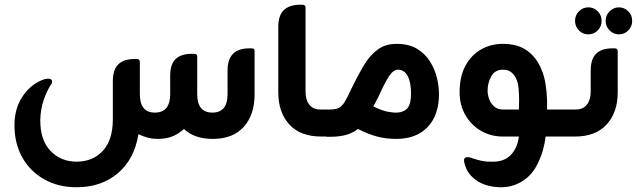

<svg xmlns="http://www.w3.org/2000/svg" viewBox="-20 -576 2687 810"><path d="M1031 -372H1042Q1054 -372 1054 -360V-177Q1054 -92 1008.5 -41Q963 10 877 10Q800 10 756 -32Q735 -12 708 -1Q681 10 646 10Q623 10 602.5 4.5Q582 -1 564 -10Q547 96 477 155Q407 214 303 214Q226 214 166.5 180.5Q107 147 74 88Q41 29 41 -48Q41 -120 77 -172Q113 -224 168 -242Q173 -243 176.5 -243.5Q180 -244 183 -244Q200 -244 200 -231Q200 -224 194 -218Q177 -191 164 -153Q151 -115 150 -71Q149 14 192.5 60Q236 106 303 106Q372 106 414 60Q456 14 456 -72V-233Q456 -282 479 -304.5Q502 -327 547 -327H557Q570 -327 570 -314V-179Q570 -101 633 -101Q698 -101 698 -179V-257Q698 -305 721 -327Q744 -349 789 -349H799Q812 -349 812 -338V-179Q812 -101 876 -101Q940 -101 940 -179V-279Q940 -372 1031 -372Z M1368 0H1335Q1247 0 1200.5 -51Q1154 -102 1154 -187V-462Q1154 -511 1177.5 -533.5Q1201 -556 1246 -556H1256Q1269 -556 1269 -543V-189Q1269 -155 1285 -134.5Q1301 -114 1332 -114H1368Z M1653 -391Q1705 -391 1739.5 -370Q1774 -349 1794.5 -316Q1815 -283 1823.5 -246.5Q1832 -210 1832 -179Q1832 -91 1784.5 -40.5Q1737 10 1651 10Q1608 10 1570.5 0Q1533 -10 1490 -32Q1467 -14 1438.5 -6.5Q1410 1 1375 1H1358V-114H1372Q1397 -114 1411 -122Q1425 -130 1436 -149Q1447 -168 1462 -201Q1488 -255 1513.5 -298Q1539 -341 1572 -366Q1605 -391 1653 -391ZM1657 -101Q1685 -103 1699.5 -120.5Q1714 -138 1714 -181Q1714 -230 1699.5 -256Q1685 -282 1659 -282Q1637 -282 1616.5 -247Q1596 -212 1576 -167Q1569 -153 1564 -143.5Q1559 -134 1555 -127Q1592 -109 1616.5 -104.5Q1641 -100 1657 -101Z M2288 -114H2385V0H2282Q2278 31 2270 59Q2262 87 2249 113Q2226 162 2183.5 188.5Q2141 215 2090 214Q2053 213 2024 202.5Q1995 192 1975 173Q1946 147 1938 106Q1935 87 1953 87Q1958 87 1962.5 88Q1967 89 1971 91Q1992 98 2012 102.5Q2032 107 2067 106Q2111 104 2137 75.5Q2163 47 2169 0H2102Q2050 0 2008.5 -24.5Q1967 -49 1943 -91Q1919 -133 1919 -187Q1919 -253 1943.5 -298.5Q1968 -344 2009.5 -367.5Q2051 -391 2102 -391Q2165 -391 2205 -361.5Q2245 -332 2265 -281Q2276 -256 2281.5 -221.5Q2287 -187 2288 -151ZM2102 -114H2169Q2170 -129 2170 -152.5Q2170 -176 2168 -200Q2166 -224 2160 -238Q2153 -257 2139 -269.5Q2125 -282 2102 -282Q2068 -282 2052.5 -254Q2037 -226 2037 -193Q2037 -177 2043.5 -158.5Q2050 -140 2064.5 -127Q2079 -114 2102 -114Z M2462 -431Q2439 -431 2422.5 -447.5Q2406 -464 2406 -488Q2406 -512 2422.5 -528.5Q2439 -545 2462 -545Q2485 -545 2501.5 -528.5Q2518 -512 2518 -488Q2518 -464 2501.5 -447.5Q2485 -431 2462 -431ZM2591 -431Q2569 -431 2552 -447.5Q2535 -464 2535 -488Q2535 -512 2552 -528.5Q2569 -545 2591 -545Q2614 -545 2630.5 -528.5Q2647 -512 2647 -488Q2647 -464 2630.5 -447.5Q2614 -431 2591 -431ZM2406 0H2374V-114H2408Q2440 -114 2456 -134.5Q2472 -155 2472 -189V-278Q2472 -327 2495 -349.5Q2518 -372 2563 -372H2573Q2586 -372 2586 -360V-187Q2586 -102 2539.5 -51Q2493 0 2406 0Z"/></svg>

Font: Zain ExtraBold
Style: Regular
Weight: 800
Designer: Zain,Boutros
Foundry: Mobile Telecommunications Company (Zain), 2024
Version: Version 1.50; ttfautohint (v1.8.4)